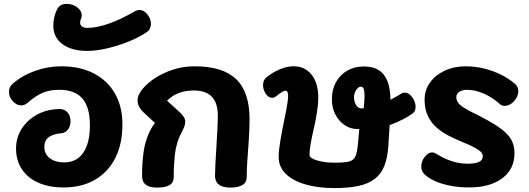

<svg xmlns="http://www.w3.org/2000/svg" viewBox="-20 -947 2713 984"><path d="M305.6 13.7Q231.1 13.7 176.4 -10.7Q121.8 -35.1 92 -80Q62.2 -124.9 62.2 -185.4Q62.2 -242.8 92 -288.5Q121.8 -334.2 172.9 -361.2Q224 -388.1 287 -388.1Q311 -388.1 326.2 -370.7Q341.4 -353.3 341.4 -326.2Q341.4 -300.7 328.4 -283.3Q315.3 -265.9 293.9 -264.1Q250.6 -260.1 228.9 -243.3Q207.2 -226.4 207.2 -194.3Q207.2 -158 235.1 -136.3Q263 -114.7 308.9 -114.7Q372.6 -114.7 406.7 -164.3Q440.8 -213.9 440.8 -304.8Q440.8 -397.3 402.2 -442.1Q363.7 -486.8 283.3 -486.8Q236.3 -486.8 199.6 -471.8Q162.9 -456.8 121.1 -419.6Q105.9 -406.9 88.7 -406.9Q64.6 -406.9 45.3 -428.6Q26 -450.2 26 -477.1Q26 -502.2 45.6 -518.4Q95.2 -561 160.4 -584.1Q225.6 -607.2 294.6 -607.2Q390.7 -607.2 461.1 -570.6Q531.4 -534 569.4 -467.4Q607.4 -400.8 607.4 -309Q607.4 -209.1 570.8 -136.9Q534.1 -64.7 466.6 -25.5Q399 13.7 305.6 13.7Z M427.8 -686.1Q346.9 -686.1 300.1 -720.8Q253.2 -755.6 253.2 -815Q253.2 -860.3 272.7 -899.2Q286.9 -927.1 321.7 -927.1Q352.9 -927.1 376 -909.2Q399.1 -891.3 399.1 -868.8Q399.1 -861.7 396.3 -854.1Q390.6 -842.6 390.6 -830.8Q390.6 -818.2 400.3 -811.1Q410.1 -804 427.8 -804Q475.3 -804 538 -826Q600.7 -848 672.9 -890.3Q683.8 -895.9 693.9 -895.9Q709.9 -895.9 723.3 -885.1Q736.8 -874.3 745.2 -857.8Q753.6 -841.3 753.6 -824.3Q753.6 -812.7 748.7 -801.8Q743.9 -790.9 733.8 -783.6Q694.3 -756.3 639.8 -734.3Q585.2 -712.2 529 -699.2Q472.8 -686.1 427.8 -686.1Z M788.9 14.3Q753.6 14.3 736.2 5.2Q718.8 -3.9 713.4 -17.6Q708.1 -31.2 708.1 -44.9Q708.1 -75 709.6 -101.7Q711.1 -128.3 715.3 -164Q721 -207 736 -247.1Q751 -287.2 774.2 -317L720.2 -366.9Q701.6 -384.1 693.2 -399.9Q684.9 -415.8 684.9 -433.7Q684.9 -457.7 707.7 -487.4Q730.6 -517.2 771.2 -544.6Q811.9 -571.9 864.8 -589.6Q917.8 -607.2 978 -607.2Q1121.7 -607.2 1190.3 -541.3Q1258.9 -475.3 1258.9 -337.2Q1258.9 -285.8 1255.3 -232.5Q1251.7 -179.2 1248.1 -130.2Q1244.4 -81.2 1244.4 -40.9Q1244.4 -11.9 1222.7 1.2Q1201 14.3 1162.7 14.3Q1129.9 14.3 1112.1 5.3Q1094.3 -3.7 1088.1 -17.6Q1081.9 -31.4 1081.9 -45.8Q1081.9 -67.3 1084 -107.7Q1086.1 -148 1089.1 -194.9Q1092.1 -241.8 1094.2 -284.8Q1096.3 -327.8 1096.3 -354.7Q1096.3 -420 1065.2 -451.6Q1034.1 -483.2 974.3 -483.2Q930.7 -483.2 896.9 -470.4Q863.1 -457.7 836 -431.1L886.2 -385.6Q910.7 -363.6 920.1 -350.4Q929.4 -337.2 929.4 -323.1Q929.4 -311.8 924.3 -297.4Q919.2 -283.1 903.6 -254.2Q895.9 -239.9 887.8 -212.7Q879.8 -185.4 876.1 -153.7Q873.4 -129.2 871.9 -100.6Q870.4 -71.9 870.4 -39.8Q870.4 -11.2 848.7 1.6Q827 14.3 788.9 14.3Z M1693.9 16.9Q1610.1 16.9 1545.3 -1.9Q1480.6 -20.7 1444.3 -56.4Q1408.1 -92.2 1408.1 -142.7Q1408.1 -175 1416.8 -226.2Q1425.4 -277.3 1436 -327.8Q1442 -355.6 1446.7 -380.7Q1451.4 -405.8 1454.1 -425.9Q1456.7 -446.1 1456.7 -457Q1456.7 -469.6 1452.9 -475.8Q1449.1 -482 1442.2 -482Q1430.1 -482 1394.7 -453.2Q1384.6 -445.7 1376 -445.7Q1355.2 -445.7 1341.7 -466.8Q1328.1 -488 1328.1 -510.6Q1328.1 -536.4 1344.9 -550.1Q1378.1 -576.9 1415.1 -592.2Q1452.1 -607.4 1483.8 -607.4Q1542.7 -607.4 1576.9 -564.2Q1611.1 -521 1611.1 -447.1Q1611.1 -422.8 1607.5 -394.2Q1603.9 -365.6 1598.4 -336.2Q1592.9 -306.8 1585.9 -278Q1577.3 -240.9 1571.8 -208.3Q1566.3 -175.8 1566.3 -151.8Q1566.3 -141.7 1584 -132.9Q1601.7 -124.1 1630.5 -118.7Q1659.3 -113.2 1693.9 -113.2Q1731.7 -113.2 1754.5 -116.3Q1777.3 -119.3 1789.2 -129.3Q1801 -139.2 1806.4 -159.3Q1811.9 -179.3 1814.9 -213.3L1821.4 -286.2Q1818.3 -286 1815.7 -285.9Q1813 -285.8 1810.1 -285.8Q1776.6 -285.8 1747.1 -305.3Q1717.7 -324.8 1699.3 -359.2Q1680.9 -393.6 1680.9 -437.9Q1680.9 -488.4 1701.8 -526.1Q1722.8 -563.8 1759.8 -585.1Q1796.9 -606.4 1845.4 -606.4Q1890.9 -606.4 1920.5 -588.1Q1950.1 -569.7 1965.3 -531.8Q1980.4 -493.9 1981.2 -435.6Q1999.9 -445.9 2012.6 -452.9Q2025.3 -459.9 2035.7 -466.7Q2044.2 -472.4 2053.3 -472.4Q2068.8 -472.4 2081.7 -460.8Q2094.7 -449.1 2102.3 -432.1Q2109.9 -415.1 2109.9 -398.9Q2109.9 -376.7 2095.2 -365.8Q2072 -349.1 2043.4 -334.5Q2014.9 -319.9 1976.9 -305.8L1970.3 -200.6Q1966.6 -139.4 1950.1 -97.7Q1933.6 -56 1901.3 -30.7Q1869 -5.4 1818.1 5.7Q1767.2 16.9 1693.9 16.9ZM1833.9 -391.2Q1836.6 -391.2 1839.1 -391.6Q1841.7 -392 1844.1 -393Q1845.9 -413.6 1847.1 -428.3Q1848.2 -443.1 1848.2 -454.4Q1848.2 -481.3 1843.7 -492Q1839.2 -502.7 1829.6 -502.7Q1820.8 -502.7 1812.7 -494.9Q1804.6 -487.2 1799.5 -474.9Q1794.4 -462.7 1794.4 -448.9Q1794.4 -424.9 1805.3 -408.1Q1816.1 -391.2 1833.9 -391.2Z M2383.6 13.6Q2338.8 13.6 2297.7 6.6Q2256.6 -0.3 2222.9 -13.4Q2189.2 -26.4 2165.7 -44.9Q2139.1 -65 2139.1 -92.4Q2139.1 -120.1 2156.5 -142.9Q2173.9 -165.8 2194.4 -165.8Q2205.2 -165.8 2215.7 -158.9Q2241.3 -142.7 2267.9 -131.2Q2294.6 -119.8 2321.7 -113.8Q2348.9 -107.9 2375.1 -107.9Q2416 -107.9 2435.1 -117.2Q2454.2 -126.6 2454.2 -146.3Q2454.2 -156.7 2446.4 -166.3Q2438.7 -176 2414.9 -189.3Q2391.1 -202.7 2341 -222.9Q2311.6 -235.3 2279.1 -251.7Q2246.6 -268 2218.7 -292.3Q2190.8 -316.6 2173.4 -351.6Q2156 -386.7 2156 -435.3Q2156 -485.3 2183.6 -523.8Q2211.1 -562.2 2258.9 -584.7Q2306.7 -607.2 2367.2 -607.2Q2435.9 -607.2 2502.4 -583.6Q2569 -560 2619.1 -517.4Q2636.3 -502.6 2636.3 -480Q2636.3 -462 2626.1 -444.4Q2615.8 -426.8 2599.8 -415.6Q2583.8 -404.4 2566 -404.4Q2550.6 -404.4 2540.9 -414.6Q2503.2 -448.2 2458.7 -467.5Q2414.1 -486.8 2373.3 -486.8Q2350.1 -486.8 2334.3 -476.6Q2318.6 -466.3 2318.6 -449.2Q2318.6 -427.6 2336.1 -411.1Q2353.6 -394.7 2399.7 -371.6Q2486.4 -329.1 2533.3 -297.3Q2580.2 -265.4 2598.5 -234.4Q2616.8 -203.3 2616.8 -162Q2616.8 -80.7 2554.5 -33.6Q2492.2 13.6 2383.6 13.6Z"/></svg>

Font: Playpen Sans Thai
Style: Regular
Weight: 400
Designer: Sirin Gunkloy, Laura Meseguer, Veronika Burian, José Scaglione
Foundry: TypeTogether
Version: Version 2.000